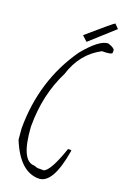

<svg xmlns="http://www.w3.org/2000/svg" viewBox="-183 -1029 726 1098"><g transform="rotate(20 180.0 -479.5)"><path d="M318.8 -850.1Q359.9 -835.9 359.9 -823.2V-809.1Q359.9 -795.9 298.8 -795.9Q184.1 -735.8 142.1 -600.1Q64.9 -446.8 64.9 -257.8V-251Q78.1 -48.8 159.2 -48.8L180.2 -42H220.2Q258.8 -59.1 308.1 -204.1H328.1V-196.8Q293 12.2 207 12.2Q92.8 12.2 23.9 -157.2L18.1 -224.1Q18.1 -516.1 176.8 -742.2Q265.1 -850.1 318.8 -850.1ZM197.8 -815.9 166 -845.2Q305.7 -966.3 316.9 -971.2L341.8 -946.3Z"/></g></svg>

Font: Loved by the King
Style: Regular
Weight: 400
Designer: Kimberly Geswein
Foundry: Kimberly Geswein
Version: Version 1.002 2006